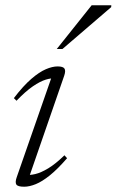

<svg xmlns="http://www.w3.org/2000/svg" viewBox="-20 -697 442 727"><path d="M43.5 -26.5 178 -412.5 191.5 -400Q175 -402 153.5 -395.5Q132 -389 104.5 -370.2Q77 -351.5 42.5 -315.5L32.5 -325.5Q68.5 -372.5 98.8 -398.5Q129 -424.5 153.8 -435Q178.5 -445.5 198 -445.5Q219 -445.5 224.2 -437.2Q229.5 -429 223 -410L88 -20L76.5 -35Q92.5 -33 113.8 -38Q135 -43 162.5 -59.5Q190 -76 224 -109L234 -98Q198.5 -57 169 -33.2Q139.5 -9.5 115.5 0.2Q91.5 10 71.5 10Q47 10 41.8 1.5Q36.5 -7 43.5 -26.5ZM195 -511.5 327 -677H401.5L401 -670L216.5 -511.5Z"/></svg>

Font: Newsreader 24pt Light
Style: Italic
Weight: 300
Italic angle: -17°
Designer: Hugues Gentile
Foundry: Production Type
Version: Version 1.003